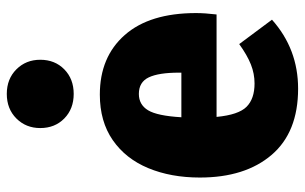

<svg xmlns="http://www.w3.org/2000/svg" viewBox="-182 -676 876 551"><g transform="rotate(-90 255.5 -400.0)"><path d="M490 -216H196Q202 -153 225 -130Q248 -107 292 -107Q320 -107 346.5 -117.5Q373 -128 405 -151L475 -57Q391 18 277 18Q152 18 87 -58Q22 -134 22 -264Q22 -347 49 -412Q76 -477 129.5 -514Q183 -551 260 -551Q368 -551 431 -479.5Q494 -408 494 -275Q494 -250 490 -216ZM323 -324Q323 -382 309.5 -410.5Q296 -439 262 -439Q231 -439 215 -412.5Q199 -386 195 -317H323ZM360 -722Q360 -680 332.5 -653Q305 -626 262 -626Q219 -626 191.5 -653Q164 -680 164 -722Q164 -763 191.5 -790.5Q219 -818 262 -818Q305 -818 332.5 -790.5Q360 -763 360 -722Z"/></g></svg>

Font: Fira Sans Condensed ExtraBold
Style: Regular
Weight: 800
Width: 3
Designer: Carrois Corporate & Edenspiekermann AG
Foundry: Carrois Corporate GbR & Edenspiekermann AG
Version: Version 4.203